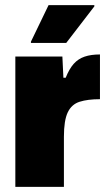

<svg xmlns="http://www.w3.org/2000/svg" viewBox="-20 -731 427 751"><path d="M40 0V-510H224L228 -427H237Q251 -462 268.5 -481.5Q286 -501 311 -509.5Q336 -518 371 -518V-343Q323 -343 291.5 -333Q260 -323 245 -291.5Q230 -260 230 -196V0ZM101 -563V-568L170 -711H349V-706L239 -563Z"/></svg>

Font: Saira SemiCondensed Black
Style: Regular
Weight: 900
Width: 4
Designer: Hector Gatti with collaboration of the Omnibus-Type team
Foundry: Omnibus-Type
Version: Version 1.101